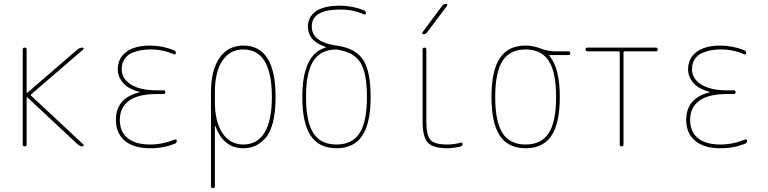

<svg xmlns="http://www.w3.org/2000/svg" viewBox="-20 -770 4040 1010"><path d="M99.6 -9.8V-509.8Q99.6 -519.5 109.9 -519.5Q120.1 -519.5 120.1 -509.8V-284.2Q120.1 -283.2 121.6 -282.2Q123 -281.2 124 -282.2L387.7 -509.8Q399.4 -519.5 415 -519.5Q418.9 -519.5 419.9 -515.6Q420.9 -511.7 418 -509.8L143.6 -273.4Q140.6 -270.5 143.6 -266.6L418.9 -9.8Q420.9 -7.8 419.9 -3.9Q418.9 0 415 0Q402.3 0 389.6 -9.8L124 -257.8Q123 -258.8 121.6 -257.8Q120.1 -256.8 120.1 -255.9V-9.8Q120.1 0 109.9 0Q99.6 0 99.6 -9.8Z M712.9 -284.2Q713.9 -284.2 713.9 -285.2Q713.9 -287.1 711.9 -287.1Q655.3 -301.8 627.4 -334Q599.6 -366.2 599.6 -405.3Q599.6 -462.9 644 -496.6Q688.5 -530.3 769.5 -530.3Q833 -530.3 894.5 -505.9Q904.3 -502.9 905.3 -491.2Q905.3 -487.3 902.3 -485.4Q899.4 -483.4 894.5 -484.4Q835 -510.7 769.5 -509.8Q744.1 -509.8 722.2 -505.9Q700.2 -502 675.3 -492.2Q650.4 -482.4 635.3 -459.5Q620.1 -436.5 620.1 -405.3Q620.1 -356.4 668.5 -325.7Q716.8 -294.9 804.7 -294.9H839.8Q849.6 -294.9 849.6 -285.2Q849.6 -275.4 839.8 -275.4H804.7Q707 -275.4 658.7 -240.2Q610.4 -205.1 610.4 -139.6Q610.4 -76.2 651.9 -43Q693.4 -9.8 769.5 -9.8Q835 -9.8 899.4 -36.1Q903.3 -37.1 906.7 -35.2Q910.2 -33.2 910.2 -29.3Q910.2 -18.6 899.4 -13.7Q835.9 10.7 769.5 9.8Q682.6 9.8 636.2 -29.8Q589.8 -69.3 589.8 -139.6Q589.8 -253.9 712.9 -284.2Z M1110.4 -285.2V-235.4Q1110.4 -128.9 1150.4 -69.3Q1190.4 -9.8 1259.8 -9.8Q1334 -9.8 1372.1 -73.2Q1410.2 -136.7 1410.2 -259.8Q1410.2 -509.8 1259.8 -509.8Q1189.5 -509.8 1149.9 -450.7Q1110.4 -391.6 1110.4 -285.2ZM1089.8 210V-285.2Q1089.8 -400.4 1134.8 -465.3Q1179.7 -530.3 1259.8 -530.3Q1429.7 -530.3 1429.7 -259.8Q1429.7 -179.7 1415 -124Q1400.4 -68.4 1373.5 -40.5Q1346.7 -12.7 1319.8 -1.5Q1293 9.8 1259.8 9.8Q1156.2 9.8 1113.3 -105.5Q1113.3 -107.4 1111.3 -107.4Q1110.4 -107.4 1110.4 -106.4V210Q1110.4 219.7 1100.1 219.7Q1089.8 219.7 1089.8 210Z M1749 -509.8Q1666 -508.8 1627.9 -448.7Q1589.8 -388.7 1589.8 -259.8Q1589.8 -129.9 1628.4 -69.8Q1667 -9.8 1750 -9.8Q1833 -9.8 1871.6 -69.8Q1910.2 -129.9 1910.2 -259.8Q1910.2 -387.7 1875 -442.4Q1839.8 -497.1 1749 -509.8ZM1570.3 -259.8Q1570.3 -484.4 1692.4 -519.5Q1693.4 -519.5 1693.4 -521.5Q1693.4 -523.4 1692.4 -523.4Q1600.6 -553.7 1599.6 -629.9Q1599.6 -680.7 1641.6 -710.4Q1683.6 -740.2 1769.5 -740.2Q1833 -740.2 1894.5 -715.8Q1904.3 -712.9 1905.3 -701.2Q1905.3 -697.3 1902.3 -695.3Q1899.4 -693.4 1894.5 -694.3Q1835 -720.7 1769.5 -719.7Q1619.1 -719.7 1620.1 -629.9Q1620.1 -548.8 1750 -530.3Q1849.6 -516.6 1889.6 -456.5Q1929.7 -396.5 1929.7 -259.8Q1929.7 -122.1 1885.7 -56.2Q1841.8 9.8 1750 9.8Q1658.2 9.8 1614.3 -56.2Q1570.3 -122.1 1570.3 -259.8Z M2222.7 -129.9Q2222.7 -57.6 2244.6 -33.7Q2266.6 -9.8 2333 -9.8Q2368.2 -9.8 2403.3 -19.5Q2407.2 -20.5 2410.2 -18.6Q2413.1 -16.6 2413.1 -12.7Q2413.1 -2.9 2404.3 0Q2368.2 9.8 2333 9.8Q2257.8 9.8 2230.5 -20Q2203.1 -49.8 2203.1 -129.9V-509.8Q2203.1 -519.5 2212.9 -519.5Q2222.7 -519.5 2222.7 -509.8ZM2207 -589.8Q2203.1 -589.8 2201.7 -593.3Q2200.2 -596.7 2202.1 -599.6L2306.6 -740.2Q2315.4 -750 2327.1 -750Q2331.1 -750 2332.5 -746.6Q2334 -743.2 2332 -740.2L2226.6 -599.6Q2218.8 -589.8 2207 -589.8Z M2866.7 -449.7Q2828.1 -509.8 2745.1 -509.8Q2662.1 -509.8 2623.5 -449.7Q2585 -389.6 2585 -259.8Q2585 -129.9 2623.5 -69.8Q2662.1 -9.8 2745.1 -9.8Q2828.1 -9.8 2866.7 -69.8Q2905.3 -129.9 2905.3 -259.8Q2905.3 -389.6 2866.7 -449.7ZM2745.1 -530.3Q2784.2 -530.3 2823.2 -515.1Q2862.3 -500 2900.4 -500H2969.7Q2979.5 -500 2980 -490.2Q2980.5 -480.5 2969.7 -480.5H2870.1Q2869.1 -480.5 2869.1 -479Q2869.1 -477.5 2869.6 -477.5Q2870.1 -477.5 2870.1 -476.6Q2924.8 -411.1 2924.8 -259.8Q2924.8 -122.1 2880.9 -56.2Q2836.9 9.8 2745.1 9.8Q2653.3 9.8 2609.4 -56.2Q2565.4 -122.1 2565.4 -260.3Q2565.4 -398.4 2609.4 -464.4Q2653.3 -530.3 2745.1 -530.3Z M3070.3 -500Q3060.5 -500 3060.1 -509.8Q3059.6 -519.5 3070.3 -519.5H3429.7Q3439.5 -519.5 3439.9 -509.8Q3440.4 -500 3429.7 -500H3264.6Q3259.8 -500 3259.8 -495.1V-9.8Q3259.8 0 3250 0Q3240.2 0 3240.2 -9.8V-495.1Q3240.2 -500 3235.4 -500Z M3712.9 -284.2Q3713.9 -284.2 3713.9 -285.2Q3713.9 -287.1 3711.9 -287.1Q3655.3 -301.8 3627.4 -334Q3599.6 -366.2 3599.6 -405.3Q3599.6 -462.9 3644 -496.6Q3688.5 -530.3 3769.5 -530.3Q3833 -530.3 3894.5 -505.9Q3904.3 -502.9 3905.3 -491.2Q3905.3 -487.3 3902.3 -485.4Q3899.4 -483.4 3894.5 -484.4Q3835 -510.7 3769.5 -509.8Q3744.1 -509.8 3722.2 -505.9Q3700.2 -502 3675.3 -492.2Q3650.4 -482.4 3635.3 -459.5Q3620.1 -436.5 3620.1 -405.3Q3620.1 -356.4 3668.5 -325.7Q3716.8 -294.9 3804.7 -294.9H3839.8Q3849.6 -294.9 3849.6 -285.2Q3849.6 -275.4 3839.8 -275.4H3804.7Q3707 -275.4 3658.7 -240.2Q3610.4 -205.1 3610.4 -139.6Q3610.4 -76.2 3651.9 -43Q3693.4 -9.8 3769.5 -9.8Q3835 -9.8 3899.4 -36.1Q3903.3 -37.1 3906.7 -35.2Q3910.2 -33.2 3910.2 -29.3Q3910.2 -18.6 3899.4 -13.7Q3835.9 10.7 3769.5 9.8Q3682.6 9.8 3636.2 -29.8Q3589.8 -69.3 3589.8 -139.6Q3589.8 -253.9 3712.9 -284.2Z"/></svg>

Font: Rounded Mgen+ 1m thin
Style: Regular
Weight: 100
Designer: [Source Han Sans]
Ryoko NISHIZUKA  (kana & ideographs); Paul D. Hunt (Latin, Greek & Cyrillic); Wenlong ZHANG  (bopomofo
Version: Version 1.059.20150602